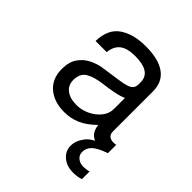

<svg xmlns="http://www.w3.org/2000/svg" viewBox="-204 -676 1025 1025"><g transform="rotate(45 309.0 -163.0)"><path d="M569 -55V8Q538 17 519 17Q435 17 426 -62Q382 -19 340 -0.5Q298 18 248 18Q172 18 124.5 -22.5Q77 -63 77 -136Q77 -190 100 -222.5Q123 -255 156.5 -271.5Q190 -288 220 -293Q234 -295 263 -299.5Q292 -304 336 -310Q386 -317 405.5 -329Q425 -341 425 -366V-384Q425 -462 305 -462Q247 -462 217.5 -439.5Q188 -417 183 -369H99Q101 -460 158.5 -499.5Q216 -539 309 -539Q406 -539 456 -502.5Q506 -466 506 -396V-94Q506 -53 551 -53Q559 -53 569 -55ZM425 -182V-265Q399 -253 360.5 -246Q322 -239 289 -235Q231 -228 196.5 -208Q162 -188 162 -138Q162 -99 190.5 -77Q219 -55 269 -55Q306 -55 341.5 -71.5Q377 -88 401 -117Q425 -146 425 -182ZM531 -12 569 8Q511 28 489 49.5Q467 71 467 100Q467 124 484.5 138Q502 152 527 152Q551 152 569 146V204Q555 209 540 211Q525 213 511 213Q462 213 431 186.5Q400 160 400 120Q400 82 428.5 45Q457 8 531 -12Z"/></g></svg>

Font: Fragment Mono
Style: Regular
Weight: 400
Monospace: yes
Designer: Wei Huang based on Nimbus Sans by URW Studio, based on Helvetica by Max Miedinger.
Foundry: Wei Huang
Version: Version 1.021; ttfautohint (v1.8.4.7-5d5b)